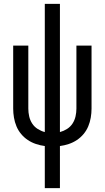

<svg xmlns="http://www.w3.org/2000/svg" viewBox="-20 -755 540 990"><path d="M211 215V-2Q188 -5 165.5 -12.5Q143 -20 123.5 -33Q104 -46 89 -64Q74 -82 65 -103.5Q56 -125 52 -148.5Q48 -172 48 -195V-520H126V-195Q126 -175 130.5 -155Q135 -135 146 -118Q157 -101 174.5 -90Q192 -79 211 -74V-735H289V-74Q308 -79 325.5 -90Q343 -101 354 -118Q365 -135 369.5 -155Q374 -175 374 -195V-520H452V-195Q452 -172 448 -148.5Q444 -125 435 -103.5Q426 -82 411 -64Q396 -46 376.5 -33Q357 -20 334.5 -12.5Q312 -5 289 -2V215Z"/></svg>

Font: Zed Mono
Style: Regular
Weight: 400
Monospace: yes
Designer: Belleve Invis
Foundry: Belleve Invis
Version: Version 1.0.0; ttfautohint (v1.8.4)